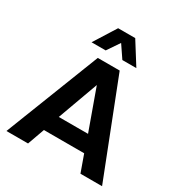

<svg xmlns="http://www.w3.org/2000/svg" viewBox="-202 -1032 1110 1177"><g transform="rotate(30 353.0 -444.0)"><path d="M538 0 495 -120H210L167 0H14L275 -668H430L691 0ZM353 -521 249 -235H456ZM412 -732 353 -819 294 -732H194L292 -888H413L511 -732Z"/></g></svg>

Font: Celebes
Style: Bold
Weight: 700
Designer: Anugrah Pasau
Foundry: Lafontype
Version: Version 1.000; ttfautohint (v1.8.4)